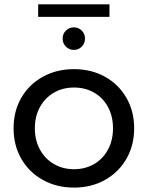

<svg xmlns="http://www.w3.org/2000/svg" viewBox="-20 -851 675 877"><path d="M42 -265.1Q42 -343.3 77.4 -404.5Q112.8 -465.8 175.8 -500.5Q238.8 -535.2 317.9 -535.2Q397 -535.2 459.5 -500.5Q522 -465.8 557.4 -404.3Q592.8 -342.8 592.8 -265.1Q592.8 -187 557.4 -125.5Q522 -64 459.5 -29.1Q397 5.9 317.9 5.9Q238.8 5.9 175.8 -29.1Q112.8 -64 77.4 -125.5Q42 -187 42 -265.1ZM139.2 -265.1Q139.2 -210 162.6 -167.5Q186 -125 226.6 -101.6Q267.1 -78.1 317.9 -78.1Q369.1 -78.1 409.7 -101.6Q450.2 -125 473.1 -167.5Q496.1 -210 496.1 -265.1Q496.1 -320.3 473.1 -362.5Q450.2 -404.8 409.7 -428Q369.1 -451.2 317.9 -451.2Q267.1 -451.2 226.6 -428Q186 -404.8 162.6 -362.3Q139.2 -319.8 139.2 -265.1ZM154.3 -773.9V-831.1H480V-773.9ZM266.1 -674.8Q266.1 -696.8 281.2 -711.4Q296.4 -726.1 317.4 -726.1Q338.4 -726.1 353.3 -711.4Q368.2 -696.8 368.2 -674.8Q368.2 -652.8 353.3 -637.9Q338.4 -623 317.4 -623Q296.4 -623 281.2 -637.9Q266.1 -652.8 266.1 -674.8Z"/></svg>

Font: Montserrat Medium
Style: Regular
Weight: 500
Designer: Julieta Ulanovsky
Foundry: Julieta Ulanovsky
Version: Version 7.200